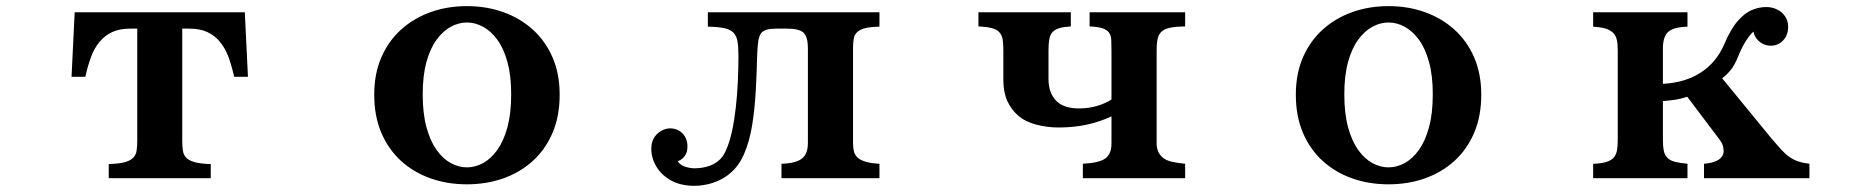

<svg xmlns="http://www.w3.org/2000/svg" viewBox="-20 -580 6040 625"><path d="M223.1 -540H776.9L787.1 -330.1H742.2Q734.4 -365.2 723.9 -394Q713.4 -422.9 695.8 -443.8Q679.2 -464.4 655 -475.6Q630.9 -486.8 596.2 -486.8H573.2V-123Q573.2 -103.5 575.4 -89.1Q577.6 -74.7 587.9 -64.9Q597.7 -56.2 616.2 -51.5Q634.8 -46.9 666 -45.9V0H334V-45.9Q365.7 -46.9 384 -51.5Q402.3 -56.2 412.1 -64.9Q422.4 -74.7 424.6 -89.1Q426.8 -103.5 426.8 -123V-486.8H403.8Q369.6 -486.8 345.2 -475.6Q320.8 -464.4 304.2 -443.8Q286.6 -422.9 276.1 -394Q265.6 -365.2 257.8 -330.1H212.9Z M1500 -560.1Q1563.5 -560.1 1618.2 -540.5Q1672.9 -521 1714.1 -483.9Q1755.4 -446.8 1778.6 -393.3Q1801.8 -339.8 1801.8 -272Q1801.8 -201.7 1778.6 -147.5Q1755.4 -93.3 1714.1 -55.9Q1672.9 -18.6 1618.2 0.7Q1563.5 20 1500 20Q1436.5 20 1381.8 0.7Q1327.1 -18.6 1285.9 -55.9Q1244.6 -93.3 1221.4 -147.5Q1198.2 -201.7 1198.2 -272Q1198.2 -339.8 1221.4 -393.3Q1244.6 -446.8 1285.9 -483.9Q1327.1 -521 1381.8 -540.5Q1436.5 -560.1 1500 -560.1ZM1500 -506.8Q1473.1 -506.8 1447.5 -492.9Q1421.9 -479 1401.1 -450.7Q1380.4 -422.4 1368.2 -378.2Q1356 -334 1356 -272.9Q1356 -210.9 1368.2 -166Q1380.4 -121.1 1401.1 -92Q1421.9 -63 1447.5 -49.1Q1473.1 -35.2 1500 -35.2Q1526.9 -35.2 1552.5 -49.1Q1578.1 -63 1598.9 -92Q1619.6 -121.1 1631.8 -166Q1644 -210.9 1644 -272.9Q1644 -334 1631.8 -378.2Q1619.6 -422.4 1598.9 -450.7Q1578.1 -479 1552.5 -492.9Q1526.9 -506.8 1500 -506.8Z M2284.2 -540H2842.8V-493.2Q2814 -492.7 2797.1 -488.5Q2780.3 -484.4 2771 -476.1Q2761.7 -467.8 2759.3 -455.1Q2756.8 -442.4 2756.8 -423.8V-113.8Q2756.8 -98.1 2760 -86.2Q2763.2 -74.2 2772.9 -65.9Q2782.2 -58.1 2799.1 -53.2Q2815.9 -48.3 2842.8 -46.9V0H2523.9V-46.9Q2573.7 -48.3 2592.8 -65.9Q2602.5 -75.2 2606.2 -87.4Q2609.9 -99.6 2609.9 -115.2V-422.9Q2609.9 -459 2596.2 -473.1Q2582 -486.8 2543 -486.8H2507.8Q2487.8 -486.8 2475.8 -483.4Q2463.9 -480 2457 -471.2Q2450.7 -461.4 2448.2 -445.1Q2445.8 -428.7 2444.8 -402.8Q2443.4 -344.2 2440.2 -285.2Q2437 -226.1 2428.5 -172.9Q2419.9 -119.6 2401.9 -78.1Q2388.7 -47.9 2369.4 -27.8Q2350.1 -7.8 2327.6 3.7Q2305.2 15.1 2282.7 20Q2260.3 24.9 2240.2 24.9Q2196.3 24.9 2164.8 7.6Q2133.3 -9.8 2116.7 -37.6Q2100.1 -65.4 2100.1 -96.2Q2100.1 -117.7 2109.6 -132.3Q2119.1 -147 2133.3 -154.5Q2147.5 -162.1 2161.1 -162.1Q2185.5 -162.1 2201.7 -145.8Q2217.8 -129.4 2217.8 -103Q2217.8 -83.5 2208.3 -71.3Q2198.7 -59.1 2186 -55.2Q2194.3 -42.5 2210.2 -37.4Q2226.1 -32.2 2241.2 -32.2Q2261.2 -32.2 2280.8 -37.4Q2300.3 -42.5 2316.7 -54.9Q2333 -67.4 2342.8 -89.8Q2355 -116.7 2362.8 -152.8Q2370.6 -189 2375.2 -230.2Q2379.9 -271.5 2381.8 -314.5Q2383.8 -357.4 2383.8 -397.9Q2383.8 -428.2 2380.6 -445.8Q2377.4 -463.4 2367.2 -474.1Q2356.4 -484.4 2337.2 -488.5Q2317.9 -492.7 2284.2 -493.2Z M3165 -540H3465.8V-494.1Q3442.9 -492.7 3428.2 -488.3Q3413.6 -483.9 3405.8 -475.1Q3398.4 -466.8 3395.8 -452.6Q3393.1 -438.5 3393.1 -417V-323.2Q3393.1 -276.9 3418.9 -251.2Q3444.8 -225.6 3498 -227.1Q3527.3 -228 3552.5 -235.6Q3577.6 -243.2 3598.1 -255.9V-414.1Q3598.1 -435.5 3597.4 -450.2Q3596.7 -464.8 3589.8 -474.1Q3583.5 -482.9 3569.1 -487.8Q3554.7 -492.7 3526.9 -494.1V-540H3837.9V-494.1Q3808.6 -493.7 3790.3 -490Q3772 -486.3 3762.2 -478Q3752.4 -469.7 3748.8 -455.3Q3745.1 -440.9 3745.1 -416V-113.8Q3745.1 -99.1 3749.8 -87.6Q3754.4 -76.2 3765.1 -66.9Q3775.4 -58.1 3793.7 -53.7Q3812 -49.3 3837.9 -46.9V0H3504.9V-46.9Q3559.1 -49.8 3579.1 -64.9Q3589.4 -73.2 3593.8 -85.2Q3598.1 -97.2 3598.1 -113.8V-201.2Q3559.1 -183.1 3517.1 -174.1Q3475.1 -165 3425.8 -165Q3389.2 -165 3353.3 -174.3Q3317.4 -183.6 3293.9 -204.1Q3271.5 -223.6 3258.8 -251.7Q3246.1 -279.8 3246.1 -319.8V-416Q3246.1 -438.5 3243.7 -452.6Q3241.2 -466.8 3231.9 -476.1Q3224.1 -484.4 3208.3 -488.5Q3192.4 -492.7 3165 -494.1Z M4500 -560.1Q4563.5 -560.1 4618.2 -540.5Q4672.9 -521 4714.1 -483.9Q4755.4 -446.8 4778.6 -393.3Q4801.8 -339.8 4801.8 -272Q4801.8 -201.7 4778.6 -147.5Q4755.4 -93.3 4714.1 -55.9Q4672.9 -18.6 4618.2 0.7Q4563.5 20 4500 20Q4436.5 20 4381.8 0.7Q4327.1 -18.6 4285.9 -55.9Q4244.6 -93.3 4221.4 -147.5Q4198.2 -201.7 4198.2 -272Q4198.2 -339.8 4221.4 -393.3Q4244.6 -446.8 4285.9 -483.9Q4327.1 -521 4381.8 -540.5Q4436.5 -560.1 4500 -560.1ZM4500 -506.8Q4473.1 -506.8 4447.5 -492.9Q4421.9 -479 4401.1 -450.7Q4380.4 -422.4 4368.2 -378.2Q4356 -334 4356 -272.9Q4356 -210.9 4368.2 -166Q4380.4 -121.1 4401.1 -92Q4421.9 -63 4447.5 -49.1Q4473.1 -35.2 4500 -35.2Q4526.9 -35.2 4552.5 -49.1Q4578.1 -63 4598.9 -92Q4619.6 -121.1 4631.8 -166Q4644 -210.9 4644 -272.9Q4644 -334 4631.8 -378.2Q4619.6 -422.4 4598.9 -450.7Q4578.1 -479 4552.5 -492.9Q4526.9 -506.8 4500 -506.8Z M5730 -557.1Q5748.5 -557.1 5764.6 -549.3Q5780.8 -541.5 5790.8 -526.9Q5800.8 -512.2 5800.8 -492.2Q5800.8 -473.6 5793 -460Q5785.2 -446.3 5772.5 -438.7Q5759.8 -431.2 5745.1 -431.2Q5729.5 -431.2 5717 -438Q5704.6 -444.8 5697 -455.6Q5689.5 -466.3 5688 -477.1Q5678.7 -470.2 5664.3 -448.2Q5649.9 -426.3 5637.2 -394Q5626.5 -367.7 5614 -352.3Q5601.6 -336.9 5585.9 -325.2L5746.1 -129.9Q5764.2 -108.4 5777.8 -93.5Q5791.5 -78.6 5805.2 -68.8Q5818.8 -59.6 5834.2 -54.4Q5849.6 -49.3 5870.1 -46.9V0H5526.9V-46.9Q5540.5 -48.3 5549.8 -50.3Q5559.1 -52.2 5566.9 -56.2Q5577.6 -60.5 5584.2 -69.1Q5590.8 -77.6 5590.8 -87.9Q5590.8 -97.2 5588.1 -106.2Q5585.4 -115.2 5578.1 -125L5472.2 -265.1Q5452.6 -258.3 5432.9 -255.4Q5413.1 -252.4 5393.1 -251V-124Q5393.1 -103 5396 -89.1Q5398.9 -75.2 5408.2 -65.9Q5417 -57.1 5432.6 -53.2Q5448.2 -49.3 5473.1 -46.9V0H5166V-46.9Q5214.4 -48.3 5231 -64.9Q5240.2 -74.2 5243.2 -88.4Q5246.1 -102.5 5246.1 -124V-417Q5246.1 -438 5242.7 -451.9Q5239.3 -465.8 5230 -474.1Q5220.2 -482.9 5205.3 -487.3Q5190.4 -491.7 5166 -493.2V-540H5473.1V-493.2Q5427.2 -491.7 5410.2 -476.1Q5393.1 -460.4 5393.1 -422.9V-307.1Q5465.8 -311 5516.6 -344Q5567.4 -377 5592.8 -436Q5613.8 -485.4 5636.5 -511.5Q5659.2 -537.6 5682.6 -547.4Q5706.1 -557.1 5730 -557.1Z"/></svg>

Font: BIZ UDMincho
Style: Bold
Weight: 700
Monospace: yes
Designer: TypeBank Co., Ltd.
Foundry: Morisawa Inc.
Version: Version 1.06